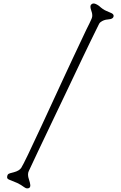

<svg xmlns="http://www.w3.org/2000/svg" viewBox="-20 -878 682 1080"><path d="M147.9 148.4Q157.2 181.6 133.8 181.6Q124.5 181.6 116 174.8Q107.4 168 97.2 162.1Q86.9 156.2 76.2 150.9Q60.5 143.6 33.2 133.3Q20 128.4 20 119.6Q20 110.8 23.4 105Q26.9 99.1 36.9 96.4Q46.9 93.8 58.1 90.8Q88.9 82.5 99.6 65.9Q117.2 38.6 216.1 -175.5Q314.9 -389.6 340.8 -445.3Q366.7 -501 390.6 -552.2Q414.6 -603.5 434.6 -645.5Q472.2 -726.1 483.9 -748Q499 -777.3 499 -788.3Q499 -799.3 497.3 -805.7Q495.6 -812 493.7 -817.4Q484.9 -842.8 491.5 -850.6Q498 -858.4 506.8 -858.4Q517.6 -858.4 536.6 -845.2Q560.1 -823.7 577.6 -816.9Q595.2 -810.1 607.2 -804Q619.1 -797.9 619.1 -789.1Q619.1 -770.5 586.9 -768.6Q563 -767.1 544.9 -752.9Q540 -749 537.1 -743.2Q534.2 -737.3 520.8 -710.2Q507.3 -683.1 488 -643.3Q468.8 -603.5 444.8 -553.5Q420.9 -503.4 394.8 -448.2Q368.7 -393.1 341.1 -335.2Q313.5 -277.3 287.1 -222.2Q260.7 -167 236.8 -116.5Q212.9 -65.9 193.4 -25.4Q146 75.7 141.8 84.5Q137.7 93.3 137.7 102.8Q137.7 112.3 139.6 120.1Z"/></svg>

Font: Snowburst One
Style: Regular
Weight: 400
Designer: Annet Stirling
Foundry: Annet Stirling
Version: Version 1.001